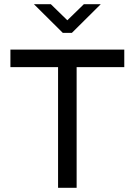

<svg xmlns="http://www.w3.org/2000/svg" viewBox="-20 -889 637 909"><path d="M29.3 -654.3V-571.3H254.9V0H342.8V-571.3H568.4V-654.3ZM277.3 -733.4H320.3L457 -869.1H377L298.8 -793L220.7 -869.1H140.6Z"/></svg>

Font: Sen-gleads
Style: Regular
Weight: 400
Designer: Kosal Sen, Philatype
Foundry: Philatype
Version: Version 1.004; ttfautohint (v1.8.3)